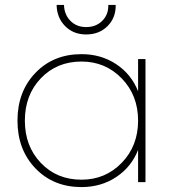

<svg xmlns="http://www.w3.org/2000/svg" viewBox="-20 -740 702 780"><path d="M541 -369V-500H571V0H541V-131Q514 -62 452.5 -21Q391 20 311 20Q197 20 124 -56Q51 -132 51 -250Q51 -368 124 -444Q197 -520 311 -520Q391 -520 452.5 -479Q514 -438 541 -369ZM311 -10Q408 -10 474.5 -78.5Q541 -147 541 -250Q541 -353 474.5 -421.5Q408 -490 311 -490Q211 -490 146 -422Q81 -354 81 -250Q81 -146 146 -78Q211 -10 311 -10ZM420 -720H450Q451 -668 417 -634Q383 -600 330 -600Q278 -600 244.5 -634Q211 -668 210 -720H240Q241 -681 266 -655.5Q291 -630 330 -630Q370 -630 395.5 -655.5Q421 -681 420 -720Z"/></svg>

Font: Metropolitano Thin
Style: Regular
Weight: 250
Designer: Fonts by Alex Slobzheninov & Chris M. Simpson / Changes by Cristiano Sobral
Foundry: Fonts by Alex Slobzheninov & Chris M. Simpson / Changes by Cristiano Sobral
Version: Version 1.00;August 30, 2020;FontCreator 13.0.0.2681 64-bit